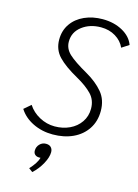

<svg xmlns="http://www.w3.org/2000/svg" viewBox="-140 -786 802 1112"><g transform="rotate(15 261.0 -229.5)"><path d="M23 -89 64 -124Q89 -85 132.5 -61.5Q176 -38 224 -38Q273 -38 313.5 -57Q354 -76 378 -111Q402 -146 402 -191Q402 -243 369 -277.5Q336 -312 277 -345Q198 -389 159 -430Q120 -471 120 -531Q120 -585 148 -625.5Q176 -666 225 -688Q274 -710 334 -710Q402 -710 453.5 -681.5Q505 -653 522 -606L479 -578Q462 -616 424 -639Q386 -662 337 -662Q270 -662 223.5 -626.5Q177 -591 177 -534Q177 -492 210 -461Q243 -430 324 -384Q385 -349 422.5 -304.5Q460 -260 460 -193Q460 -131 429.5 -85Q399 -39 346 -14.5Q293 10 225 10Q160 10 106 -16.5Q52 -43 23 -89ZM244 112Q244 142 222.5 181.5Q201 221 168 251L145 234Q184 192 193 159H184Q169 159 159.5 150.5Q150 142 150 127Q150 104 165.5 88Q181 72 203 72Q223 72 233.5 83Q244 94 244 112Z"/></g></svg>

Font: Sarabun ExtraLight
Style: Italic
Weight: 275
Italic angle: -10°
Designer: Suppakit Chalermlarp | Katatrad Co.,Ltd.
Foundry: Cadson Demak Co.,Ltd.
Version: Version 1.000; ttfautohint (v1.6)